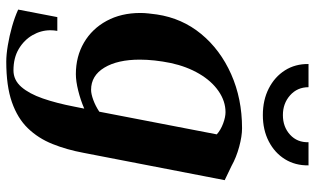

<svg xmlns="http://www.w3.org/2000/svg" viewBox="-216 -554 1005 613"><g transform="rotate(90 286.5 -247.5)"><path d="M176.6 235Q154.6 235 124.6 230Q94.6 225 64.6 216.5Q34.6 208 10.6 197L34.6 72H78.6Q77.6 77 77.1 83Q76.6 89 76.6 94Q76.6 124 92.1 151Q107.6 178 136.1 195Q164.6 212 204.6 212Q235.6 212 257.4 187Q279.2 162 294.3 118.5Q309.4 75 320.4 18L326.8 -14Q299.6 -2.2 269.3 5.3Q239 12.8 216.8 12.8Q160.4 12.8 116.2 -13Q72 -38.8 46.7 -85.3Q21.4 -131.8 21.4 -193.2Q21.4 -205.8 22.9 -219.1Q24.4 -232.4 26.2 -246Q38.2 -326.2 88.4 -387.2Q138.6 -448.2 216.8 -483Q295 -517.8 389.4 -517.8Q415 -517.8 448.8 -508.6Q482.6 -499.4 509.8 -484.2L555.2 -462.4L468 -12Q458 42 439.7 87.5Q421.4 133 389.5 166Q357.6 199 306.1 217Q254.6 235 176.6 235ZM170.4 -191.4Q170.4 -120.4 196 -78.1Q221.6 -35.8 266.8 -35.8Q279.8 -35.8 299 -42.8Q318.2 -49.8 336.6 -62L409 -437.2Q394.8 -449.8 374.3 -457.4Q353.8 -465 338.2 -465Q303 -465 270.8 -442.7Q238.6 -420.4 215.4 -380.8Q192.2 -341.2 181.2 -290.2Q170.4 -237 170.4 -191.4ZM347.4 -584.2Q299.4 -584.2 262.4 -603.1Q225.4 -622 204.6 -654.8Q183.8 -687.6 184.4 -730H258.4Q258.4 -694.2 284.3 -671.2Q310.2 -648.2 347.4 -648.2Q385.2 -648.2 410.2 -671.2Q435.2 -694.2 434 -730H508Q508.6 -687.6 488.3 -654.8Q468 -622 431.4 -603.1Q394.8 -584.2 347.4 -584.2Z"/></g></svg>

Font: Wittgenstein
Style: Italic
Weight: 400
Italic angle: -11°
Designer: Jörg Drees
Foundry: Jörg Drees
Version: Version 1.500